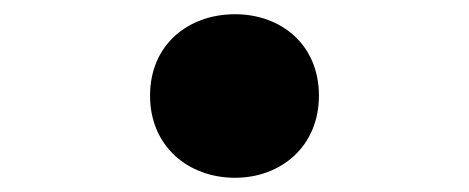

<svg xmlns="http://www.w3.org/2000/svg" viewBox="-20 -229 660 270"><path d="M310.5 21C375 21 428.5 -23 428.5 -94.5C428.5 -166.5 375 -209 310.5 -209C245 -209 191 -166.5 191 -94.5C191 -23 245 21 310.5 21Z"/></svg>

Font: Monaspace Krypton ExtraBold
Style: Regular
Weight: 800
Designer: Riley Cran & the Lettermatic Team
Foundry: Lettermatic
Version: Version 1.101 (Monaspace Krypton)